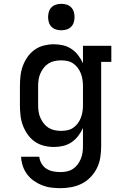

<svg xmlns="http://www.w3.org/2000/svg" viewBox="-20 -759 640 1002"><path d="M296 223Q272 223 247.5 220Q223 217 200 208Q177 199 156.5 184.5Q136 170 121.5 150.5Q107 131 99 107.5Q91 84 90 59H185Q187 78 197 95Q207 112 223 122Q239 132 258 135.5Q277 139 296 139Q313 139 329.5 135.5Q346 132 360.5 122.5Q375 113 385 99.5Q395 86 401.5 70.5Q408 55 410.5 38.5Q413 22 413 5V-91Q403 -69 388 -49.5Q373 -30 353 -16.5Q333 -3 309.5 2.5Q286 8 261 8Q235 8 209 1.5Q183 -5 161 -20.5Q139 -36 123.5 -58.5Q108 -81 99 -105.5Q90 -130 87 -156.5Q84 -183 84 -210V-310Q84 -337 87 -363.5Q90 -390 99 -414.5Q108 -439 123.5 -461.5Q139 -484 161 -499.5Q183 -515 209 -521.5Q235 -528 261 -528Q286 -528 309.5 -522.5Q333 -517 353 -503.5Q373 -490 388 -470.5Q403 -451 413 -429V-520H561V-436H508V5Q508 34 503.5 62.5Q499 91 486.5 117Q474 143 453.5 164.5Q433 186 407.5 199Q382 212 353.5 217.5Q325 223 296 223ZM299 -76Q316 -76 332.5 -79.5Q349 -83 362.5 -92.5Q376 -102 386 -115.5Q396 -129 402 -144.5Q408 -160 410.5 -176.5Q413 -193 413 -210V-310Q413 -327 410.5 -343.5Q408 -360 402 -375.5Q396 -391 386 -404.5Q376 -418 362.5 -427.5Q349 -437 332.5 -440.5Q316 -444 299 -444Q282 -444 265 -440.5Q248 -437 233.5 -428Q219 -419 208.5 -405.5Q198 -392 191 -376.5Q184 -361 181.5 -344Q179 -327 179 -310V-210Q179 -193 181.5 -176Q184 -159 191 -143.5Q198 -128 208.5 -114.5Q219 -101 233.5 -92Q248 -83 265 -79.5Q282 -76 299 -76ZM300 -601Q286 -601 272.5 -605Q259 -609 249 -619Q239 -629 235 -642.5Q231 -656 231 -670Q231 -684 235 -697.5Q239 -711 249 -721Q259 -731 272.5 -735Q286 -739 300 -739Q314 -739 327.5 -735Q341 -731 351 -721Q361 -711 365 -697.5Q369 -684 369 -670Q369 -656 365 -642.5Q361 -629 351 -619Q341 -609 327.5 -605Q314 -601 300 -601Z"/></svg>

Font: Iosevka Etoile Medium
Style: Regular
Weight: 500
Designer: Belleve Invis
Foundry: Belleve Invis
Version: Version 22.1.2; ttfautohint (v1.8.4)